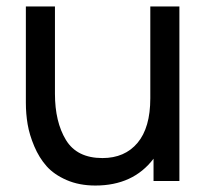

<svg xmlns="http://www.w3.org/2000/svg" viewBox="-20 -560 645 594"><path d="M445 -540H535V0H455V-69Q392 14 275 14Q225 14 186 -3Q147 -20 124 -46Q101 -72 86 -107.5Q71 -143 65.5 -175.5Q60 -208 60 -242V-540H150V-270Q150 -183 184 -127Q218 -71 297 -71Q366 -71 405.5 -118Q445 -165 445 -256Z"/></svg>

Font: Manrope Medium
Style: Medium
Weight: 500
Designer: Mikhail Sharanda
Foundry: Mikhail Sharanda
Version: Version 4.000;hotconv 1.0.109;makeotfexe 2.5.65596